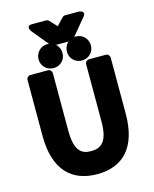

<svg xmlns="http://www.w3.org/2000/svg" viewBox="-145 -1082 973 1215"><g transform="rotate(-15 341.0 -475.0)"><path d="M66 -287C66 -62 174 37 339 37C505 37 611 -62 611 -287V-654C611 -665 601 -679 586 -679H475C464 -679 450 -669 450 -654V-278C450 -144 403 -114 339 -114C276 -114 232 -143 232 -278V-654C232 -665 222 -679 207 -679H91C80 -679 66 -669 66 -654ZM246 -683C290 -683 324 -717 324 -761C324 -805 291 -840 246 -840C202 -840 167 -805 167 -761C167 -716 202 -683 246 -683ZM431 -683C476 -683 510 -717 510 -761C510 -805 477 -840 431 -840C386 -840 353 -805 353 -761C353 -717 387 -683 431 -683ZM401 -987C395 -987 388 -984 383 -979L339 -932L295 -979C291 -983 284 -987 277 -987H187C137 -987 168 -946 168 -946L264 -830C269 -824 276 -821 283 -821H395C402 -821 409 -824 414 -830L510 -946C542 -984 491 -987 491 -987Z"/></g></svg>

Font: Falling Sky
Style: Blk
Weight: 900
Designer: Paul D. Hunt
Foundry: Adobe Systems Incorporated
Version: Version 1.02